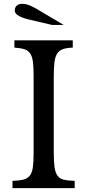

<svg xmlns="http://www.w3.org/2000/svg" viewBox="-20 -980 455 1000"><path d="M260 -189Q260 -139 264 -110Q268 -81 279.5 -65Q291 -49 312.5 -44Q334 -39 369 -38V0H45V-38Q80 -39 101.5 -44.5Q123 -50 135 -65Q147 -80 151 -107.5Q155 -135 155 -182V-588Q155 -630 151.5 -657.5Q148 -685 137.5 -701Q127 -717 107 -723.5Q87 -730 55 -732V-770H359V-732Q327 -731 307.5 -724Q288 -717 277.5 -700.5Q267 -684 263.5 -655Q260 -626 260 -581ZM252 -850 132 -878Q98 -886 77.5 -897.5Q57 -909 57 -925Q57 -942 67.5 -951Q78 -960 95 -960Q115 -960 134.5 -952Q154 -944 182 -927L312 -850Z"/></svg>

Font: Libre Baskerville
Style: Regular
Weight: 400
Designer: Pablo Impallari, Rodrigo Fuenzalida
Foundry: Pablo Impallari, Rodrigo Fuenzalida
Version: Version 1.000; ttfautohint (v0.93) -l 8 -r 50 -G 200 -x 14 -